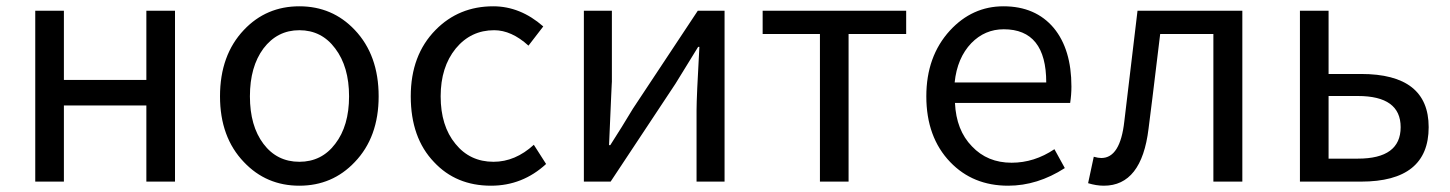

<svg xmlns="http://www.w3.org/2000/svg" viewBox="-20 -577 4606 610"><path d="M92 -543H183V-323H445V-543H536V0H445V-242H183V0H92Z M755 -62Q679 -141 679 -271Q679 -402 755 -482Q826 -557 931 -557Q1036 -557 1107 -482Q1183 -402 1183 -271Q1183 -141 1107 -62Q1036 13 931 13Q826 13 755 -62ZM1045 -120Q1089 -177 1089 -271Q1089 -365 1045 -423Q1002 -481 931 -481Q861 -481 817 -423Q774 -365 774 -271Q774 -177 817 -120Q860 -63 931 -63Q1002 -63 1045 -120Z M1359 -62Q1285 -139 1285 -271Q1285 -402 1364 -482Q1438 -557 1547 -557Q1633 -557 1706 -493L1659 -432Q1605 -481 1550 -481Q1476 -481 1428 -423Q1380 -364 1380 -271Q1380 -177 1427 -120Q1473 -63 1548 -63Q1617 -63 1676 -117L1715 -56Q1640 13 1540 13Q1429 13 1359 -62Z M1835 -543H1924V-316Q1924 -326 1915 -116H1919Q1955 -172 1991 -232L2197 -543H2282V0H2193V-227Q2193 -268 2202 -428H2198L2126 -311L1920 0H1835Z M2585 -469H2403V-543H2859V-469H2676V0H2585Z M2999 -62Q2923 -141 2923 -271Q2923 -398 2998 -480Q3069 -557 3168 -557Q3270 -557 3328 -488Q3384 -420 3384 -302Q3384 -276 3380 -250H3014Q3018 -163 3068 -112Q3117 -60 3194 -60Q3266 -60 3330 -103L3363 -43Q3276 13 3183 13Q3071 13 2999 -62ZM3304 -315Q3304 -484 3169 -484Q3109 -484 3066 -440Q3021 -393 3013 -315Z M3437 5 3455 -79Q3469 -75 3479 -75Q3539 -75 3552 -191L3594 -543H3927V0H3835V-469H3666Q3635 -212 3629 -168Q3607 13 3487 13Q3463 13 3437 5Z M4110 -543H4201V-342H4304Q4519 -342 4519 -173Q4519 0 4304 0H4110ZM4294 -73Q4430 -73 4430 -173Q4430 -272 4294 -272H4201V-73Z"/></svg>

Font: 思源黑体R
Style: Regular
Weight: 400
Designer: Ryoko NISHIZUKA  (kana & ideographs); Paul D. Hunt (Latin, Greek & Cyrillic); Wenlong ZHANG  (bopomofo); Sandoll Communi
Foundry: Adobe Systems Incorporated
Version: Version 1.00 June 24, 2014, initial release